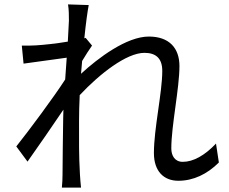

<svg xmlns="http://www.w3.org/2000/svg" viewBox="-20 -814 1040 872"><path d="M293 -720 288 -625C236 -616 177 -610 144 -608C120 -607 101 -606 79 -607L87 -525L283 -552L276 -453C226 -375 110 -219 54 -149L105 -80C153 -148 219 -243 268 -316L267 -277C265 -168 265 -117 264 -21C264 -5 263 20 261 38H348C346 20 344 -5 343 -23C338 -112 339 -173 339 -264C339 -300 340 -340 342 -382C434 -480 555 -574 636 -574C687 -574 717 -550 717 -492C717 -394 679 -230 679 -119C679 -36 724 7 790 7C858 7 921 -23 974 -76L961 -162C910 -108 858 -79 810 -79C774 -79 758 -107 758 -140C758 -242 795 -414 795 -514C795 -595 749 -648 656 -648C555 -648 426 -551 348 -479L353 -537C368 -562 385 -589 398 -607L369 -642L363 -640C370 -710 378 -766 383 -791L289 -794C293 -769 293 -742 293 -720Z"/></svg>

Font: Source Han Sans KR
Style: Regular
Weight: 400
Designer: Ryoko NISHIZUKA 西塚涼子 (kana, bopomofo & ideographs); Paul D. Hunt (Latin, Greek & Cyrillic); Sandoll Communications 산돌커뮤니
Foundry: Adobe
Version: Version 2.004;hotconv 1.0.118;makeotfexe 2.5.65603